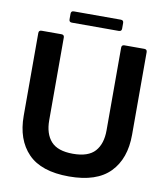

<svg xmlns="http://www.w3.org/2000/svg" viewBox="-97 -981 931 1075"><g transform="rotate(10 368.5 -443.5)"><path d="M60 -277V-747Q60 -763 76 -763H189Q205 -763 205 -747V-277Q205 -200 243 -157.5Q281 -115 368 -115Q455 -115 493 -157.5Q531 -200 531 -277V-747Q531 -763 547 -763H660Q676 -763 676 -747V-277Q676 -141 600.5 -63.5Q525 14 368 14Q210 14 135 -63.5Q60 -141 60 -277ZM235 -837Q219 -837 219 -853V-885Q219 -901 235 -901H502Q518 -901 518 -885V-853Q518 -837 502 -837Z"/></g></svg>

Font: Open Sauce Two
Style: Bold
Weight: 700
Designer: Alfredo Marco Pradil
Foundry: Creative Sauce Fz LLC
Version: Version 1.477